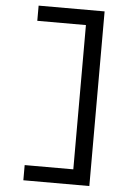

<svg xmlns="http://www.w3.org/2000/svg" viewBox="-63 -869 725 1058"><g transform="rotate(5 300.0 -340.0)"><path d="M107 143V59H376V-739H107V-823H472V143Z"/></g></svg>

Font: Iosevka SS04 Medium Extended
Style: Regular
Weight: 500
Width: 7
Monospace: yes
Designer: Belleve Invis
Foundry: Belleve Invis
Version: Version 19.0.0; ttfautohint (v1.8.4)